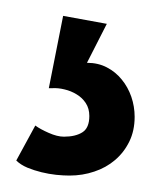

<svg xmlns="http://www.w3.org/2000/svg" viewBox="-20 -42 186 236"><path d="M145.5 101.6Q145.5 118.7 138.9 132.1Q132.3 145.5 121.3 154.8Q110.4 164.1 95.9 168.9Q81.5 173.8 65.4 173.8Q58.1 173.8 49.1 172.9Q40 171.9 31 169.7Q22 167.5 13.7 164.1Q5.4 160.6 0 155.3L23.4 112.3Q29.3 116.7 39.8 121.3Q50.3 126 58.6 126Q72.8 126 81.3 120.6Q89.8 115.2 89.8 100.6Q89.8 91.3 85.4 84.7Q81.1 78.1 74.2 74Q67.4 69.8 59.3 67.9Q51.3 65.9 43.9 66.4H40L57.6 -22.5L111.3 -12.7L86.9 35.2Q100.6 35.2 111.3 40.8Q122.1 46.4 129.6 55.7Q137.2 64.9 141.4 76.9Q145.5 88.9 145.5 101.6Z"/></svg>

Font: Maiden Orange
Style: Regular
Weight: 400
Designer: Astigmatic (AOETI)
Foundry: Astigmatic (AOETI)
Version: Version 1.000